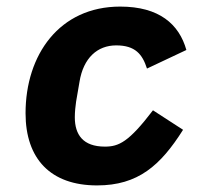

<svg xmlns="http://www.w3.org/2000/svg" viewBox="-20 -548 640 580"><path d="M273.1 12.1C397 12.1 464.8 -47.9 533 -155.9L442.1 -214.8C369 -119 339.1 -105.1 296.9 -105.1C230.8 -105.1 206 -141 206 -193.9C206 -209.9 208.1 -229 209.9 -241.1L220.2 -301.1C231.9 -372.9 274.1 -410.9 331 -410.9C388.8 -410.9 410.2 -383.9 424 -340.9L543 -397C521 -475.1 460.9 -528.1 343 -528.1C159.1 -528.1 57.2 -382.1 57.2 -206C57.2 -67.8 133.2 12.1 273.1 12.1Z"/></svg>

Font: Margiela Mono Italic Bold It
Style: Regular
Weight: 700
Designer: Mike Abbink, Paul van der Laan, Pieter van Rosmalen
Foundry: Bold Monday
Version: Version 2.003 2021